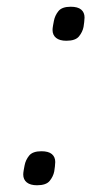

<svg xmlns="http://www.w3.org/2000/svg" viewBox="-20 -541 320 570"><path d="M90 9Q70 9 59.5 0.5Q49 -8 49 -23Q49 -28 50.5 -36.5Q52 -45 53 -50Q56 -66 66.5 -79Q77 -92 103 -92Q124 -92 134 -83.5Q144 -75 144 -60Q144 -54 143 -46.5Q142 -39 141 -32Q138 -17 127.5 -4Q117 9 90 9ZM177 -420Q157 -420 146.5 -428.5Q136 -437 136 -452Q136 -457 137.5 -465.5Q139 -474 140 -479Q143 -495 153.5 -508Q164 -521 190 -521Q211 -521 221 -512.5Q231 -504 231 -489Q231 -483 230 -475.5Q229 -468 228 -461Q225 -446 214.5 -433Q204 -420 177 -420Z"/></svg>

Font: IBM Plex Sans Light
Style: Italic
Weight: 300
Italic angle: -11.31°
Designer: Mike Abbink, Paul van der Laan, Pieter van Rosmalen
Foundry: Bold Monday
Version: Version 3.201